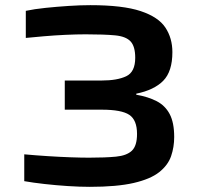

<svg xmlns="http://www.w3.org/2000/svg" viewBox="-20 -716 781 744"><path d="M328 8Q289 8 243 5Q197 2 152.5 -3Q108 -8 74 -14V-118Q118 -114 164.5 -111Q211 -108 253 -106.5Q295 -105 325 -105Q388 -105 429.5 -109Q471 -113 491 -132Q511 -151 511 -197Q511 -251 481 -271Q451 -291 374 -291H231V-404H374Q434 -404 469 -420.5Q504 -437 504 -492Q504 -536 486 -555.5Q468 -575 426 -579Q384 -583 312 -583Q276 -583 233.5 -581Q191 -579 150.5 -575.5Q110 -572 80 -569V-674Q113 -681 156.5 -685.5Q200 -690 245.5 -693Q291 -696 330 -696Q456 -696 525 -673Q594 -650 621 -609Q648 -568 648 -514Q648 -439 612.5 -403Q577 -367 508 -353V-349Q554 -341 587 -324Q620 -307 637.5 -274Q655 -241 655 -185Q655 -146 643 -111Q631 -76 597 -49Q563 -22 498 -7Q433 8 328 8Z"/></svg>

Font: Saira Expanded SemiBold
Style: Regular
Weight: 600
Width: 7
Designer: Hector Gatti with collaboration of the Omnibus-Type team
Foundry: Omnibus-Type
Version: Version 1.100; ttfautohint (v1.8.3)